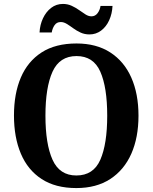

<svg xmlns="http://www.w3.org/2000/svg" viewBox="-20 -946 776 976"><path d="M368 10Q262 10 191.5 -36Q121 -82 86 -165Q51 -248 51 -359Q51 -470 86 -552Q121 -634 191.5 -679.5Q262 -725 369 -725Q470 -725 540.5 -679.5Q611 -634 647.5 -551.5Q684 -469 684 -358Q684 -247 647.5 -164.5Q611 -82 540.5 -36Q470 10 368 10ZM368 -54Q455 -54 490 -134Q525 -214 525 -358Q525 -502 490 -581.5Q455 -661 369 -661Q283 -661 247 -581.5Q211 -502 211 -358Q211 -214 247 -134Q283 -54 368 -54ZM435 -771Q410 -771 389.5 -780.5Q369 -790 352 -802.5Q335 -815 319.5 -824.5Q304 -834 289 -834Q268 -834 257 -817.5Q246 -801 243 -781H181Q183 -820 198.5 -853Q214 -886 240 -906Q266 -926 300 -926Q324 -926 344.5 -916.5Q365 -907 382.5 -894.5Q400 -882 415 -872.5Q430 -863 445 -863Q464 -863 476 -879Q488 -895 491 -916H552Q550 -876 535 -843Q520 -810 494 -790.5Q468 -771 435 -771Z"/></svg>

Font: Noto Serif Lao SemiCondensed
Style: Bold
Weight: 700
Width: 4
Designer: Monotype Design Team
Foundry: Monotype Imaging Inc.
Version: Version 2.003; ttfautohint (v1.8.4.7-5d5b)